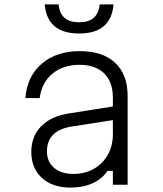

<svg xmlns="http://www.w3.org/2000/svg" viewBox="-20 -838 740 871"><path d="M468 -63Q444 -27 400.5 -7Q357 13 300 13Q218 13 170 -31Q122 -75 122 -149Q122 -219 166 -264.5Q210 -310 290 -323L492 -355V-396Q492 -466 452.5 -505Q413 -544 341 -544Q266 -544 217.5 -503.5Q169 -463 160 -393H95Q103 -492 169.5 -549Q236 -606 342 -606Q446 -606 502.5 -553Q559 -500 559 -402V0H492V-63ZM193 -151Q193 -104 225.5 -76.5Q258 -49 313 -49Q365 -49 405.5 -72Q446 -95 469 -135.5Q492 -176 492 -229V-293L305 -264Q193 -246 193 -151ZM246 -818Q253 -737 339 -737Q425 -737 432 -818H495Q484 -686 339 -686Q194 -686 183 -818Z"/></svg>

Font: Martian Mono ExtraLight
Style: Regular
Weight: 200
Monospace: yes
Designer: Roman Shamin
Foundry: Evil Martians
Version: Version 1.000; ttfautohint (v1.8.4.7-5d5b)